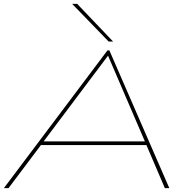

<svg xmlns="http://www.w3.org/2000/svg" viewBox="-50 -970 951 990"><path d="M-30 0 504 -710H514L823 0H800L705 -222H161L-6 0ZM175 -241H697L507 -683ZM510 -756 322 -950H348L533 -756Z"/></svg>

Font: Georama ExtraExtended Thin
Style: Italic
Weight: 100
Width: 8
Italic angle: -9°
Designer: Jean-Baptiste Levee
Foundry: Production Type
Version: Version 1.000